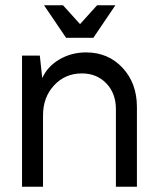

<svg xmlns="http://www.w3.org/2000/svg" viewBox="-20 -712 594 732"><path d="M64 0V-500H131.8L141.1 -414.1Q161.1 -459 206.8 -485.6Q252.4 -512.2 308.1 -512.2Q392.6 -512.2 447.3 -453.4Q502 -394.5 502 -304.2V0H421.9V-295.9Q421.9 -356 385.5 -394Q349.1 -432.1 292 -432.1Q228.5 -432.1 186.3 -386.7Q144 -341.3 144 -272V0ZM231.9 -567.9 147.9 -691.9H220.2L285.2 -620.1L350.1 -691.9H419.9L335.9 -567.9Z"/></svg>

Font: Apfel Grotezk
Style: Regular
Weight: 400
Designer: Luigi Gorlero
Foundry: © 2023, Luigi Gorlero & Collletttivo
Version: Version 2.000;Glyphs 3.2 (3217)